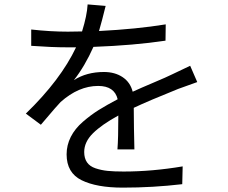

<svg xmlns="http://www.w3.org/2000/svg" viewBox="-20 -815 1040 874"><path d="M591.8 -134.8H514.6Q518.6 -185.5 518.6 -289.1Q443.4 -248 403.3 -208.5Q363.3 -168.9 363.3 -123Q363.3 -94.7 376 -76.2Q388.7 -57.6 415 -48.8Q441.4 -40 470.2 -37.1Q499 -34.2 542 -34.2Q672.9 -34.2 811.5 -57.6L809.6 23.4Q675.8 39.1 539.1 39.1Q419.9 39.1 351.6 5.4Q283.2 -28.3 283.2 -112.3Q283.2 -154.3 302.2 -191.9Q321.3 -229.5 357.4 -260.7Q393.6 -292 429.7 -314.5Q465.8 -336.9 515.6 -363.3Q501 -423.8 426.8 -423.8Q337.9 -423.8 255.9 -350.6Q247.1 -342.8 166 -247.1L97.7 -297.9Q255.9 -451.2 326.2 -599.6H285.2Q215.8 -599.6 122.1 -606.4V-680.7Q210 -670.9 289.1 -670.9Q330.1 -670.9 353.5 -671.9Q376 -744.1 378.9 -794.9L460.9 -788.1Q443.4 -716.8 430.7 -673.8Q602.5 -682.6 734.4 -704.1L733.4 -629.9Q588.9 -608.4 405.3 -601.6Q366.2 -513.7 316.4 -450.2Q374 -487.3 453.1 -487.3Q502.9 -487.3 538.1 -463.9Q573.2 -440.4 584 -397.5Q620.1 -414.1 680.2 -439.5Q740.2 -464.8 763.7 -476.6Q772.5 -480.5 845.7 -515.6L877.9 -441.4Q868.2 -438.5 791 -410.2Q657.2 -356.4 588.9 -324.2Q588.9 -300.8 589.8 -231Q590.8 -161.1 591.8 -134.8Z"/></svg>

Font: Gen Shin Gothic Regular
Style: Regular
Weight: 400
Designer: [Source Han Sans]
Ryoko NISHIZUKA  (kana & ideographs); Paul D. Hunt (Latin, Greek & Cyrillic); Wenlong ZHANG  (bopomofo
Version: Version 1.002.20150607